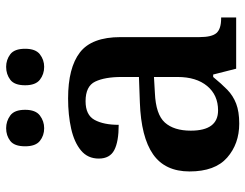

<svg xmlns="http://www.w3.org/2000/svg" viewBox="-107 -683 800 626"><g transform="rotate(-90 293.0 -370.0)"><path d="M203 10Q137 10 92 -29.5Q47 -69 47 -152Q47 -232 103 -271Q159 -310 272 -314L355 -317V-374Q355 -428 340 -459.5Q325 -491 276 -491Q231 -491 215 -461.5Q199 -432 199 -383Q144 -383 116.5 -397.5Q89 -412 89 -448Q89 -484 115.5 -506Q142 -528 186.5 -538Q231 -548 285 -548Q385 -548 435 -509.5Q485 -471 485 -377V-120Q485 -79 498.5 -64Q512 -49 546 -49H549V0H382L363 -75H355Q333 -48 313.5 -29Q294 -10 268 0Q242 10 203 10ZM246 -59Q296 -59 325.5 -94.5Q355 -130 355 -191V-268L303 -265Q233 -262 206.5 -232.5Q180 -203 180 -148Q180 -59 246 -59ZM388 -626Q364 -626 346 -640Q328 -654 328 -688Q328 -723 346 -736.5Q364 -750 388 -750Q411 -750 429 -736.5Q447 -723 447 -688Q447 -654 429 -640Q411 -626 388 -626ZM188 -626Q164 -626 146.5 -640Q129 -654 129 -688Q129 -723 146.5 -736.5Q164 -750 188 -750Q211 -750 229.5 -736.5Q248 -723 248 -688Q248 -654 229.5 -640Q211 -626 188 -626Z"/></g></svg>

Font: Noto Serif Malayalam SemiBold
Style: Regular
Weight: 600
Designer: Indian type Foundry, Jelle Bosma, Monotype Design Team
Foundry: Monotype Imaging Inc.
Version: Version 2.104; ttfautohint (v1.8.4.7-5d5b)